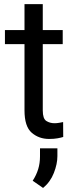

<svg xmlns="http://www.w3.org/2000/svg" viewBox="-20 -677 367 949"><path d="M290 -528.3V-459H4.4V-528.3ZM101.1 -656.7H191.4V-130.9Q191.4 -90.3 209 -79.1Q226.6 -67.9 249.5 -67.9Q260.7 -67.9 273.2 -70.1Q285.6 -72.3 292 -73.7L292.5 0Q281.7 3.4 264.4 6.6Q247.1 9.8 222.7 9.8Q172.4 9.8 136.7 -21Q101.1 -51.8 101.1 -131.3ZM263.7 56.2V94.7Q263.7 133.3 246.3 177.7Q229 222.2 192.9 252L141.6 216.3Q159.7 188.5 168.7 159.2Q177.7 129.9 177.7 95.7V56.2Z"/></svg>

Font: RobotoDEMO
Style: Regular
Weight: 400
Designer: Christian Robertson
Foundry: Google
Version: Version 2.136